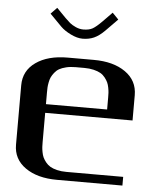

<svg xmlns="http://www.w3.org/2000/svg" viewBox="-56 -864 779 913"><g transform="rotate(5 333.5 -407.5)"><path d="M474.1 -784.7 416.5 -726.1Q391.1 -700.7 366.9 -689.9Q342.8 -679.2 312.5 -679.2Q286.6 -679.2 255.9 -694.3Q225.1 -709.5 207.5 -727.1L150.9 -784.7L180.2 -814.9L224.1 -770Q237.3 -756.8 247.8 -748Q258.3 -739.3 276.1 -731.2Q293.9 -723.1 312.5 -723.1Q339.8 -723.1 356.7 -732.7Q373.5 -742.2 400.9 -770L444.8 -814.9ZM583.5 -312.5H166.5V-172.9Q166.5 -159.7 167 -149.9Q167.5 -140.1 170.2 -125.5Q172.9 -110.8 177.7 -100.3Q182.6 -89.8 191.9 -78.1Q201.2 -66.4 213.9 -58.8Q226.6 -51.3 246.6 -46.4Q266.6 -41.5 291.5 -41.5H562.5V0H250Q156.2 0 98.9 -40.3Q41.5 -80.6 41.5 -149.9V-433.1Q41.5 -502.9 98.9 -543.2Q156.2 -583.5 250 -583.5H375Q468.8 -583.5 526.1 -543.2Q583.5 -502.9 583.5 -433.1ZM166.5 -354H458.5V-410.6Q458.5 -423.8 458 -433.3Q457.5 -442.9 454.8 -457.5Q452.1 -472.2 447.3 -482.7Q442.4 -493.2 433.1 -505.1Q423.8 -517.1 411.1 -524.4Q398.4 -531.7 378.4 -536.6Q358.4 -541.5 333.5 -541.5H291.5Q266.6 -541.5 246.6 -536.6Q226.6 -531.7 213.9 -524.4Q201.2 -517.1 191.9 -505.1Q182.6 -493.2 177.7 -482.7Q172.9 -472.2 170.2 -457.5Q167.5 -442.9 167 -433.3Q166.5 -423.8 166.5 -410.6Z"/></g></svg>

Font: Gputeks
Style: Bold
Weight: 600
Width: 8
Version: Version 0.9